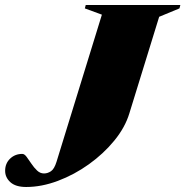

<svg xmlns="http://www.w3.org/2000/svg" viewBox="-84 -735 739 766"><path d="M432 -282.5Q415 -226.5 372 -174Q329 -121.5 270.8 -79.8Q212.5 -38 147.2 -13.5Q82 11 20.5 11Q-21.5 11 -42.5 -8Q-63.5 -27 -63.5 -53.5Q-63.5 -83 -43.8 -102Q-24 -121 5 -121Q13.5 -121 22.2 -109.2Q31 -97.5 41.2 -82Q51.5 -66.5 63.8 -54.8Q76 -43 91.5 -43Q106 -43 119.2 -51.8Q132.5 -60.5 141.5 -89.5L322.5 -676.5L254.5 -701.5L258 -715H635.5L632 -701.5L551 -668Z"/></svg>

Font: Newsreader 72pt ExtraBold
Style: Italic
Weight: 800
Italic angle: -17°
Designer: Hugues Gentile
Foundry: Production Type
Version: Version 1.003; ttfautohint (v1.8.3)